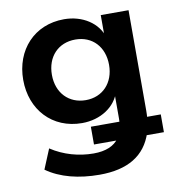

<svg xmlns="http://www.w3.org/2000/svg" viewBox="-77 -558 747 814"><g transform="rotate(-10 296.0 -151.5)"><path d="M287.3 186.3C408.8 186.3 485.3 140.2 515.7 46.1L494.1 55.9H586.3V-20.6H515.7L523.5 12.7C526.5 -4.9 528.4 -24.5 528.4 -48V-479.4H408.8V-380.4H416.7C398 -446.1 331.4 -489.2 252 -489.2C123.5 -489.2 37.3 -394.1 37.3 -265.7C37.3 -137.3 123.5 -42.2 252 -42.2C331.4 -42.2 398 -85.3 416.7 -151H408.8V-33.3C408.8 -17.6 407.8 -6.9 404.9 5.9L415.7 -20.6H285.3V55.9H394.1L388.2 47.1C366.7 77.5 330.4 93.1 277.5 93.1C214.7 93.1 150 75.5 95.1 39.2L59.8 124.5C118.6 166.7 198 186.3 287.3 186.3ZM284.3 -135.3C211.8 -135.3 160.8 -187.3 160.8 -265.7C160.8 -344.1 210.8 -396.1 284.3 -396.1C357.8 -396.1 406.9 -343.1 406.9 -265.7C406.9 -188.2 356.9 -135.3 284.3 -135.3Z"/></g></svg>

Font: LL Pando Sans
Style: Bold
Weight: 700
Designer: Joshua Smith
Foundry: Joshua Smith
Version: Version 1.000;Glyphs 3.2.1 (3258)